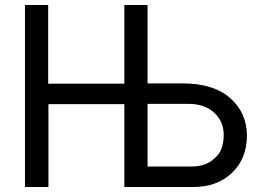

<svg xmlns="http://www.w3.org/2000/svg" viewBox="-20 -749 1049 769"><path d="M478 0V-332H174V0H80V-729H173V-414H478V-729H571V-415H711Q835 -415 901.5 -356.5Q968 -298 969 -208V-206Q969 -114 909.5 -57Q850 0 754 0ZM745 -82Q794 -82 825 -103.5Q856 -125 866 -151Q876 -177 876 -207Q876 -263 837.5 -298Q799 -333 735 -333H571V-82Z"/></svg>

Font: ColatingCofangSans
Style: Regular
Weight: 400
Foundry: GNU
Version: Version 412.227;June 27, 2022;FontCreator 11.0.0.2412 32-bit